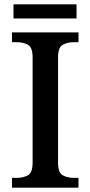

<svg xmlns="http://www.w3.org/2000/svg" viewBox="-20 -863 416 883"><path d="M35 0V-45H56Q87 -45 108.5 -57Q130 -69 130 -115V-599Q130 -645 108.5 -657Q87 -669 56 -669H35V-714H341V-669H320Q290 -669 268.5 -657Q247 -645 247 -599V-115Q247 -69 268.5 -57Q290 -45 320 -45H341V0ZM42 -778V-843H332V-778Z"/></svg>

Font: Noto Serif Toto Medium
Style: Regular
Weight: 500
Designer: Monotype Design Team
Foundry: Monotype Imaging Inc.
Version: Version 2.001; ttfautohint (v1.8.4.7-5d5b)